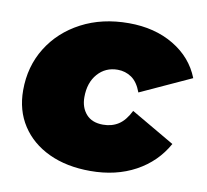

<svg xmlns="http://www.w3.org/2000/svg" viewBox="-68 -631 770 715"><g transform="rotate(10 317.5 -273.5)"><path d="M317 10Q227 10 160 -21.5Q93 -53 56 -110Q19 -167 19 -243Q19 -333 63 -404Q107 -475 185 -516Q263 -557 364 -557Q462 -557 534 -514Q606 -471 635 -397L443 -309Q429 -347 405.5 -363Q382 -379 353 -379Q307 -379 277.5 -345.5Q248 -312 248 -257Q248 -218 270 -193Q292 -168 334 -168Q367 -168 392 -184Q417 -200 436 -238L601 -142Q561 -70 487.5 -30Q414 10 317 10Z"/></g></svg>

Font: Montserrat Black
Style: Italic
Weight: 900
Italic angle: -11.3°
Designer: Julieta Ulanovsky
Foundry: Julieta Ulanovsky
Version: Version 9.000; ttfautohint (v1.8.4.7-5d5b)